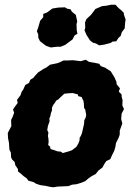

<svg xmlns="http://www.w3.org/2000/svg" viewBox="-20 -773 562 813"><path d="M205 20 191 18 173 14 151 11 133 5 122 -2 100 -8 94 -17 79 -28 68 -38 56 -47V-57L45 -73L42 -87L31 -98L27 -107L26 -127L20 -139L19 -151L18 -168L14 -188L13 -210L28 -239L27 -265L33 -277L40 -296L35 -309L45 -324L55 -337L52 -350L67 -370L71 -383L78 -393L87 -413L103 -422L108 -435L122 -444L129 -453L141 -466L164 -481L176 -487L192 -499L221 -505L230 -508L249 -517H267L289 -518L322 -514L343 -520L357 -511L381 -507L400 -503L407 -493L426 -486L438 -478L449 -471L457 -458L465 -445L473 -426L474 -416L488 -399L483 -385L495 -373V-364L499 -349L498 -327L505 -311L495 -292L493 -269L498 -250L487 -220V-203L482 -189L471 -167L469 -153L464 -135L454 -115L447 -99L430 -91L422 -79L414 -64L397 -51L385 -36L368 -27L355 -18L341 -6L324 1L304 7L285 9L270 15L250 16L225 17ZM246 -125 271 -132 285 -137 294 -144 304 -152 312 -166 317 -179V-189L322 -197L327 -209L330 -222L332 -231L336 -249L337 -264L343 -276L345 -286L341 -309L336 -316L335 -335L333 -347L329 -354L326 -362L311 -366L310 -373L288 -379L269 -378L252 -376L237 -362L227 -352L218 -347L212 -337L205 -328L200 -317V-305L196 -295L193 -281L189 -271L190 -259L183 -240L180 -222L185 -212L183 -197L185 -186L186 -173L184 -159L192 -152L194 -142L213 -136L224 -132L237 -131ZM400 -581 386 -589 374 -592 361 -602 347 -624 338 -644 341 -657 340 -678 346 -692 366 -711 378 -727 384 -735 412 -747 431 -749 451 -753H469L482 -739L493 -730L504 -719L505 -710L512 -690L510 -679L508 -653L496 -637L491 -621L482 -613L472 -598L457 -597L448 -591L421 -584ZM195 -572 175 -579 163 -588 149 -599 142 -614V-627L136 -641L141 -654L150 -685L163 -700V-714L179 -720L202 -737L228 -741L255 -742L265 -736L278 -734L285 -723L301 -710L303 -701L307 -682L304 -671L305 -644L308 -630L296 -623L287 -606L271 -594L256 -583L237 -575H221Z"/></svg>

Font: Winky Rough
Style: Bold Italic
Weight: 700
Italic angle: -8.97852°
Designer: Simon Atzbach
Foundry: typofactur
Version: Version 1.206; ttfautohint (v1.8.4.7-5d5b)